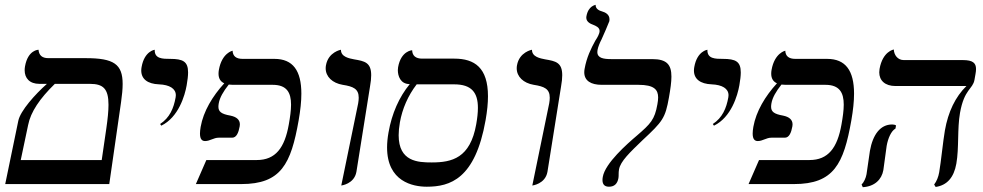

<svg xmlns="http://www.w3.org/2000/svg" viewBox="-20 -766 4089 799"><path d="M208.2 -417H354.2C409.3 -417 431.5 -397.1 431.5 -329.8C431.5 -304.2 428.3 -271.8 422.4 -231L403.3 -100H66.3L97.1 -246C107.6 -300 145.5 -356 208.2 -417ZM1.7 0H434.7L483.8 -341C488 -370.4 490.4 -395.3 490.4 -416.5C490.4 -499.3 453.3 -524 337.1 -524H181.1C155.1 -524 142.2 -536 140.3 -559C140.3 -559 96.3 -559 84.1 -490C83.1 -484.5 82.6 -479.1 82.6 -473.9C82.6 -440.9 102.7 -417 144.2 -417H175.2C126.7 -374 64.5 -305 56.1 -263Z M651.1 -243C723.3 -278 749.4 -369 756.8 -411C760.6 -432.7 762.7 -450.3 762.7 -464.5C762.7 -510 741.5 -521 688.2 -521C657.2 -521 622.2 -521 623.9 -559C623.9 -559 581 -554 569.2 -487C568.3 -481.9 567.8 -477.1 567.8 -472.6C567.8 -437.3 594 -416.8 641.5 -415C685.7 -413.2 711.7 -397.3 711.7 -369.7C711.7 -366.9 711.5 -364 710.9 -361C702.8 -315 686 -276 646.4 -250Z M1181.8 -248C1164.7 -151 1126.7 -100 1048.7 -100H838.7L795.1 0H984.1C1150.1 0 1190.9 -84 1222.8 -265C1230.2 -307.2 1234.1 -344.3 1234.1 -376.1C1234.1 -472 1199.2 -521 1121.9 -521H989.9C962.9 -521 948.9 -532 947.9 -555C947.9 -555 903.3 -546 890.8 -475C889.8 -469.4 889.4 -464.3 889.4 -459.4C889.4 -440 897.3 -426.5 913.3 -419.3L913 -419C864.6 -366 826.5 -303 815 -238C813.1 -226.9 812.2 -217.7 812.2 -210.2C812.2 -186 821.4 -179 833.6 -179C853.6 -179 869.1 -193 890.1 -193H946.1C964.1 -193 972.8 -214 977.4 -240C977.9 -242.9 978.2 -245.7 978.2 -248.3C978.2 -267.5 964.7 -279.7 938.3 -285C900.7 -291.6 888.9 -301.6 888.9 -321.8C888.9 -326.1 889.4 -330.8 890.3 -336C894.5 -359.7 908.9 -385.1 932 -414.1C937.2 -413.4 942.8 -413 948.9 -413H1114.9C1173.7 -413 1191.2 -380.5 1191.2 -330.4C1191.2 -306.5 1187.2 -278.4 1181.8 -248Z M1400.2 6C1400.2 6 1454.2 0 1463.2 -51L1519.8 -406C1523.2 -424.8 1524.7 -440.3 1524.7 -453C1524.7 -506.4 1496.9 -511.7 1453.8 -519C1433.5 -523 1398.5 -529 1398.8 -559C1398.8 -559 1346.2 -550 1336.4 -494C1335.6 -489.8 1335.3 -485.8 1335.3 -481.8C1335.3 -446.8 1363.3 -420.2 1406.1 -413C1449.7 -406.2 1472.8 -396.6 1472.8 -359.3C1472.8 -352.5 1472 -344.8 1470.5 -336Z M1870 -415C1943 -415 1968.8 -380.3 1968.8 -317.2C1968.8 -297.2 1966.3 -274.4 1961.8 -249C1936.9 -108 1860.7 -90 1776.7 -90C1719.8 -90 1639 -93.1 1639 -203.2C1639 -218.8 1640.6 -236.7 1644.2 -257C1654.1 -313 1677.8 -368 1714 -415ZM1755.9 11C1852.9 11 1957.6 -21 2000.8 -266C2007.5 -304.1 2010.7 -337.1 2010.7 -365.4C2010.7 -484.2 1954.9 -522 1870.9 -522H1736.9C1709.9 -522 1696 -534 1695.1 -557C1695.1 -557 1648.7 -555 1636.6 -486C1636 -482.7 1635.6 -478.6 1635.6 -474.2C1635.6 -450.7 1645.7 -416 1685.2 -416C1640.7 -362 1610.5 -293 1596.8 -215C1592.7 -191.9 1590.8 -171.1 1590.8 -152.4C1590.8 -10.1 1698.5 11 1755.9 11Z M2195.2 6C2195.2 6 2249.2 0 2258.2 -51L2314.8 -406C2318.2 -424.8 2319.7 -440.3 2319.7 -453C2319.7 -506.4 2291.9 -511.7 2248.8 -519C2228.5 -523 2193.5 -529 2193.8 -559C2193.8 -559 2141.2 -550 2131.4 -494C2130.6 -489.8 2130.3 -485.8 2130.3 -481.8C2130.3 -446.8 2158.3 -420.2 2201.1 -413C2244.7 -406.2 2267.8 -396.6 2267.8 -359.3C2267.8 -352.5 2267 -344.8 2265.5 -336Z M2466.6 -558C2468.7 -570 2475.9 -588 2483.3 -602C2487.9 -611 2515.2 -675 2515.8 -678C2516.2 -680.6 2516.4 -683.1 2516.4 -685.5C2516.4 -706 2499.4 -714.5 2484 -719C2476.3 -721 2457.6 -728 2458.7 -746C2458.6 -745 2428.2 -743 2420.3 -698C2419.9 -696.1 2419.8 -694.4 2419.8 -692.7C2419.8 -674.5 2437.8 -666.7 2448.1 -663C2459.3 -658.4 2475.2 -652.1 2475.2 -637.1C2475.2 -625.1 2465 -608.2 2457.5 -597C2439.8 -565 2421.1 -527 2412.7 -479C2411.8 -474.1 2411.4 -469.5 2411.4 -465.1C2411.4 -429.7 2439.5 -413 2484 -413H2637C2701.8 -413 2718.8 -393 2718.8 -360.5C2718.8 -351.8 2717.6 -342.3 2715.7 -332C2704.5 -268 2687.5 -251 2629.6 -201C2589.6 -167 2498.5 -87 2488.5 -30C2487.6 -25.2 2487.2 -20.8 2487.2 -16.8C2487.2 1.6 2496.2 11 2514.3 11C2536.3 11 2549.4 -1 2553.6 -25C2555.5 -36 2553.3 -46 2556 -61C2562 -95 2601.5 -132 2653.3 -182C2738.2 -261 2748.5 -274 2763.9 -361C2770 -395.6 2774.1 -424.3 2774.1 -447.3C2774.1 -496.7 2754.9 -520 2694.9 -520H2524.9C2491.3 -520 2465.8 -524.1 2465.8 -549.6C2465.8 -552.2 2466.1 -555 2466.6 -558Z M2951.1 -243C3023.3 -278 3049.4 -369 3056.8 -411C3060.6 -432.7 3062.7 -450.3 3062.7 -464.5C3062.7 -510 3041.5 -521 2988.2 -521C2957.2 -521 2922.2 -521 2923.9 -559C2923.9 -559 2881 -554 2869.2 -487C2868.3 -481.9 2867.8 -477.1 2867.8 -472.6C2867.8 -437.3 2894 -416.8 2941.5 -415C2985.7 -413.2 3011.7 -397.3 3011.7 -369.7C3011.7 -366.9 3011.5 -364 3010.9 -361C3002.8 -315 2986 -276 2946.4 -250Z M3481.8 -248C3464.7 -151 3426.7 -100 3348.7 -100H3138.7L3095.1 0H3284.1C3450.1 0 3490.9 -84 3522.8 -265C3530.2 -307.2 3534.1 -344.3 3534.1 -376.1C3534.1 -472 3499.2 -521 3421.9 -521H3289.9C3262.9 -521 3248.9 -532 3247.9 -555C3247.9 -555 3203.3 -546 3190.8 -475C3189.8 -469.4 3189.4 -464.3 3189.4 -459.4C3189.4 -440 3197.3 -426.5 3213.3 -419.3L3213 -419C3164.6 -366 3126.5 -303 3115 -238C3113.1 -226.9 3112.2 -217.7 3112.2 -210.2C3112.2 -186 3121.4 -179 3133.6 -179C3153.6 -179 3169.1 -193 3190.1 -193H3246.1C3264.1 -193 3272.8 -214 3277.4 -240C3277.9 -242.9 3278.2 -245.7 3278.2 -248.3C3278.2 -267.5 3264.7 -279.7 3238.3 -285C3200.7 -291.6 3188.9 -301.6 3188.9 -321.8C3188.9 -326.1 3189.4 -330.8 3190.3 -336C3194.5 -359.7 3208.9 -385.1 3232 -414.1C3237.2 -413.4 3242.8 -413 3248.9 -413H3414.9C3473.7 -413 3491.2 -380.5 3491.2 -330.4C3491.2 -306.5 3487.2 -278.4 3481.8 -248Z M3669.8 -159C3675.5 -191 3688.7 -221 3706.5 -231L3708.8 -244C3704.3 -247 3698.5 -248 3692.5 -248C3643.5 -248 3612.1 -206 3600.1 -138C3596.8 -119 3589.2 -59 3586 -41C3583.2 -25 3575 -7 3565.4 2L3570.5 13C3620 10 3649.1 -19 3656 -58C3659.4 -77 3666.5 -140 3669.8 -159ZM3975 -296C3992.6 -396 4028.2 -394 4035.3 -434L4039.5 -458C4040.9 -465.7 4041.7 -472.6 4041.7 -478.8C4041.7 -503.3 4029 -516 3986.8 -516H3740.8C3715.8 -516 3700.5 -537 3699.5 -560C3699.5 -560 3653.3 -553 3640.2 -479C3639.4 -474.2 3639 -469.5 3639 -465C3639 -431.3 3662.6 -408 3706.7 -408H4001.7C3955.8 -363 3925.8 -301 3912.1 -223C3904.7 -181 3895.8 -91 3888.4 -49C3884.9 -29 3877.9 -12 3867.4 2L3873.7 12C3920.9 5 3949.5 -27 3959.8 -85C3971.4 -151 3963.3 -230 3975 -296Z"/></svg>

Font: Linux Biolinum O 
Style: Bold Italic
Weight: 700
Designer: Philipp H. Poll
Foundry: Philipp H. Poll
Version: Version 1.3.2